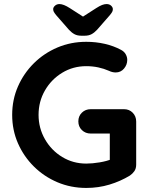

<svg xmlns="http://www.w3.org/2000/svg" viewBox="-20 -916 736 946"><path d="M405 10Q329 10 263 -18Q197 -46 147 -95.5Q97 -145 68.5 -210Q40 -275 40 -350Q40 -425 68.5 -490Q97 -555 147 -604.5Q197 -654 263 -682Q329 -710 405 -710Q452 -710 496 -700Q540 -690 577 -670Q592 -662 599.5 -648.5Q607 -635 607 -621Q607 -597 591 -578Q575 -559 550 -559Q542 -559 533.5 -561Q525 -563 517 -567Q492 -578 464 -584Q436 -590 405 -590Q340 -590 286.5 -557.5Q233 -525 201.5 -470.5Q170 -416 170 -350Q170 -285 201.5 -230Q233 -175 286.5 -142.5Q340 -110 405 -110Q435 -110 471 -116Q507 -122 530 -132L521 -102V-273L538 -258H427Q401 -258 383.5 -275Q366 -292 366 -318Q366 -344 383.5 -361Q401 -378 427 -378H591Q617 -378 634 -360.5Q651 -343 651 -317V-105Q651 -85 641.5 -72Q632 -59 620 -51Q574 -23 519.5 -6.5Q465 10 405 10ZM370 -822 454 -876Q471 -887 483 -891.5Q495 -896 505 -896Q519 -896 527.5 -888Q536 -880 536 -871Q536 -864 533 -858Q530 -852 521 -841L458 -769Q445 -755 431 -747.5Q417 -740 397 -740H381Q361 -740 347 -747.5Q333 -755 320 -769L257 -841Q248 -852 245 -858Q242 -864 242 -871Q242 -880 251 -888Q260 -896 273 -896Q293 -896 324 -876L408 -822Z"/></svg>

Font: Quicksand Light
Style: Bold
Weight: 700
Version: Version 3.004